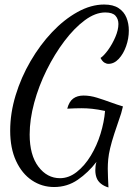

<svg xmlns="http://www.w3.org/2000/svg" viewBox="-20 -739 604 848"><path d="M219 87Q165 87 121 57.5Q77 28 51 -28Q25 -84 25 -162Q25 -239 49 -318Q73 -397 115 -469Q157 -541 210 -597Q263 -653 322.5 -686Q382 -719 440 -719Q480 -719 504 -703Q528 -687 538.5 -661Q549 -635 549 -604Q549 -569 537 -535Q525 -501 504.5 -479Q484 -457 459 -457Q450 -457 441 -462.5Q432 -468 424 -483Q439 -493 457.5 -518.5Q476 -544 489.5 -575.5Q503 -607 503 -633Q503 -655 490 -669.5Q477 -684 445 -684Q401 -684 354.5 -649.5Q308 -615 264.5 -557.5Q221 -500 186 -429.5Q151 -359 131 -285Q111 -211 111 -145Q111 -54 149.5 -3Q188 48 245 48Q284 48 319 20.5Q354 -7 381 -51.5Q408 -96 424 -148Q440 -200 444 -249Q411 -256 387 -258.5Q363 -261 340 -261Q326 -261 311 -260.5Q296 -260 277 -259Q285 -290 303 -303.5Q321 -317 349 -317Q378 -317 408.5 -307.5Q439 -298 469 -287Q499 -276 523 -269L515 -238Q497 -186 485 -149Q473 -112 466.5 -84.5Q460 -57 458 -35.5Q456 -14 456 6Q456 26 457 45.5Q458 65 459 89Q439 83 425.5 72Q412 61 406.5 46Q401 31 401 13Q401 4 402 -5Q403 -14 406 -24Q370 23 323.5 55Q277 87 219 87Z"/></svg>

Font: Dancing Script Medium
Style: Regular
Weight: 500
Designer: Pablo Impallari
Foundry: Pablo Impallari
Version: Version 2.000